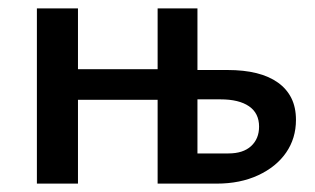

<svg xmlns="http://www.w3.org/2000/svg" viewBox="-20 -438 752 458"><path d="M356 0V-418H451V-72H525Q560 -72 579 -89.5Q598 -107 598 -136Q598 -168 574 -184.5Q550 -201 506 -201H425V-271H523Q562 -271 592 -263.5Q622 -256 643 -241Q664 -226 675 -204Q686 -182 686 -152Q686 -108 662.5 -74Q639 -40 596 -20Q553 0 497 0ZM68 0V-418H166V0ZM115 -200V-273H406V-200Z"/></svg>

Font: Ysabeau Office SemiBold
Style: Regular
Weight: 600
Designer: Christian Thalmann (Catharsis Fonts)
Version: Version 2.001;gftools[0.9.30]; featfreeze: tnum,lnum,ss02